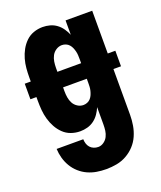

<svg xmlns="http://www.w3.org/2000/svg" viewBox="-139 -616 778 928"><g transform="rotate(-20 250.0 -152.5)"><path d="M247 223Q222 223 198 219Q174 215 152 205Q130 195 111.5 178.5Q93 162 80.5 141Q68 120 61.5 96.5Q55 73 54 49H191Q191 60 194.5 71.5Q198 83 205.5 91.5Q213 100 224 104.5Q235 109 247 109Q262 109 275.5 99.5Q289 90 296 76Q303 62 305 46.5Q307 31 307 15V-74Q300 -57 289 -41Q278 -25 262.5 -13.5Q247 -2 228.5 3Q210 8 191 8Q167 8 144.5 0Q122 -8 105 -24.5Q88 -41 76.5 -62Q65 -83 58.5 -106Q52 -129 50 -152.5Q48 -176 48 -200V-220H17V-300H48V-320Q48 -344 50 -367.5Q52 -391 58.5 -414Q65 -437 76.5 -458Q88 -479 105 -495.5Q122 -512 144.5 -520Q167 -528 191 -528Q210 -528 228.5 -523Q247 -518 262.5 -506.5Q278 -495 289 -479Q300 -463 307 -446V-520H444V-300H483V-220H444V15Q444 42 439.5 69Q435 96 424 121Q413 146 394.5 166Q376 186 352 199.5Q328 213 301 218Q274 223 247 223ZM307 -300V-320Q307 -330 306.5 -340.5Q306 -351 303.5 -361Q301 -371 297 -380.5Q293 -390 286 -398Q279 -406 269 -410Q259 -414 249 -414Q233 -414 219 -405Q205 -396 197.5 -382Q190 -368 187.5 -352Q185 -336 185 -320V-300ZM249 -106Q259 -106 269 -110Q279 -114 286 -122Q293 -130 297 -139.5Q301 -149 303.5 -159Q306 -169 306.5 -179.5Q307 -190 307 -200V-220H185V-200Q185 -184 187.5 -168Q190 -152 197.5 -138Q205 -124 219 -115Q233 -106 249 -106Z"/></g></svg>

Font: Iosevka Curly Heavy
Style: Regular
Weight: 900
Monospace: yes
Designer: Belleve Invis
Foundry: Belleve Invis
Version: Version 22.1.2; ttfautohint (v1.8.4)